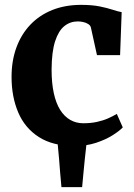

<svg xmlns="http://www.w3.org/2000/svg" viewBox="-20 -589 552 789"><path d="M232.5 180Q229.5 148 227.2 121Q225 94 222.8 64.8Q220.5 35.5 216.5 -3H336Q331.5 35.5 328.5 64.8Q325.5 94 323 121Q320.5 148 317.5 180ZM287 11Q197 11 139.5 -26Q82 -63 54.8 -127.2Q27.5 -191.5 27.5 -273Q27.5 -339.5 47.5 -394Q67.5 -448.5 105 -487.8Q142.5 -527 195.2 -548Q248 -569 313 -569Q357.5 -569 388.8 -562.8Q420 -556.5 442.2 -549.2Q464.5 -542 480 -539L473.5 -362.5H378.5L353.5 -476Q351.5 -484.5 342.5 -490.2Q333.5 -496 321.8 -498.5Q310 -501 300 -501Q268.5 -501 244.5 -481.8Q220.5 -462.5 206.5 -419.5Q192.5 -376.5 192 -303Q192 -248 201 -206.5Q210 -165 227.2 -137.5Q244.5 -110 268.8 -96.2Q293 -82.5 322 -82.5Q353 -82.5 378.2 -88Q403.5 -93.5 424 -102.5Q444.5 -111.5 460 -121L484.5 -65.5Q471.5 -51.5 443.2 -33.5Q415 -15.5 375 -2.2Q335 11 287 11Z"/></svg>

Font: Merriweather 20pt ExtraBold
Style: Regular
Weight: 800
Version: Version 2.100